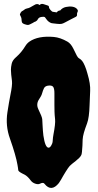

<svg xmlns="http://www.w3.org/2000/svg" viewBox="-20 -923 496 970"><path d="M128.9 -712.9Q172.9 -743.2 252 -736.3Q284.2 -733.4 320.3 -712.9Q337.9 -703.1 350.6 -677.2Q363.3 -651.4 368.2 -641.6Q373 -631.8 380.9 -627.4Q388.7 -623 395 -615.2Q401.4 -607.4 408.7 -590.3Q416 -573.2 421.9 -550.8Q437.5 -499 435.5 -463.9Q433.6 -428.7 432.6 -392.6Q430.7 -328.1 419.9 -299.8Q409.2 -271.5 403.8 -252.4Q398.4 -233.4 397.5 -217.8Q396.5 -202.1 396.5 -187.5Q394.5 -148.4 391.1 -140.6Q387.7 -132.8 379.9 -125Q372.1 -117.2 362.8 -109.9Q353.5 -102.5 344.7 -95.7Q335.9 -88.9 332 -84.5Q328.1 -80.1 322.8 -72.3Q317.4 -64.5 312 -55.7Q306.6 -46.9 302.2 -39.6Q297.9 -32.2 295.9 -28.8Q293.9 -25.4 289.1 -16.6Q284.2 -7.8 277.3 2Q239.3 48.8 205.1 5.9Q202.1 1 195.8 1Q189.5 1 181.2 5.4Q172.9 9.8 158.2 4.9Q143.6 0 135.3 -11.2Q127 -22.5 119.6 -29.3Q112.3 -36.1 105.5 -40Q98.6 -43.9 91.8 -46.9Q73.2 -56.6 72.3 -63Q71.3 -69.3 70.8 -75.2Q70.3 -81.1 68.4 -89.8Q60.5 -136.7 30.3 -222.7Q6.8 -287.1 17.6 -356.4Q25.4 -407.2 32.2 -441.4Q43 -493.2 40.5 -513.7Q38.1 -534.2 36.6 -546.4Q35.2 -558.6 35.2 -571.3Q35.2 -584 39.1 -601.1Q43 -618.2 59.1 -632.3Q75.2 -646.5 86.9 -660.6Q98.6 -674.8 107.4 -689.5Q116.2 -704.1 128.9 -712.9ZM177.7 -421.9Q161.1 -397.5 173.8 -371.1Q192.4 -333 193.4 -320.8Q194.3 -308.6 195.3 -285.6Q196.3 -262.7 199.2 -238.3Q208 -176.8 225.6 -176.8Q235.4 -176.8 244.1 -199.2Q246.1 -204.1 246.6 -215.8Q247.1 -227.5 250 -243.2Q260.7 -298.8 258.3 -320.3Q255.9 -341.8 255.4 -358.4Q254.9 -375 254.9 -392.6V-452.1Q254.9 -473.6 249.5 -482.9Q244.1 -492.2 226.1 -490.7Q208 -489.3 202.1 -477.1Q196.3 -464.8 193.4 -453.6Q190.4 -442.4 186 -435.5Q181.6 -428.7 177.7 -421.9ZM266.6 -860.4Q273.4 -870.1 284.2 -870.1Q294.9 -883.8 313 -887.7Q331.1 -891.6 345.7 -889.2Q360.4 -886.7 368.2 -878.4Q376 -870.1 372.1 -863.3Q368.2 -856.4 369.1 -849.1Q370.1 -841.8 362.8 -837.9Q355.5 -834 337.9 -825.2Q320.3 -816.4 310.1 -810.5Q299.8 -804.7 292 -802.7Q284.2 -800.8 267.6 -802.7Q251 -804.7 246.1 -805.2Q241.2 -805.7 238.3 -806.6Q224.6 -812.5 216.8 -822.8Q209 -833 207 -835.9Q202.1 -839.8 189 -837.4Q175.8 -835 171.9 -826.7Q168 -818.4 160.2 -814.5Q155.3 -813.5 144.5 -806.6Q127 -796.9 121.1 -796.9Q115.2 -796.9 104 -800.8Q92.8 -804.7 90.8 -811Q88.9 -817.4 88.9 -823.7Q88.9 -830.1 86.4 -836.4Q84 -842.8 81.5 -846.7Q79.1 -850.6 84 -858.4Q88.9 -866.2 92.3 -867.2Q95.7 -868.2 102.1 -873.5Q108.4 -878.9 116.7 -880.4Q125 -881.8 132.3 -885.7Q139.6 -889.6 151.4 -896.5Q168.9 -908.2 179.7 -897.5Q188.5 -906.2 200.7 -901.9Q212.9 -897.5 220.2 -895.5Q227.5 -893.6 227.5 -887.2Q227.5 -880.9 235.4 -872.1Q243.2 -863.3 247.6 -863.3Q252 -863.3 266.6 -860.4Z"/></svg>

Font: Creepster
Style: Regular
Weight: 400
Designer: Font Diner, Inc
Foundry: Font Diner, Inc
Version: Version 1.002